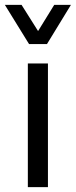

<svg xmlns="http://www.w3.org/2000/svg" viewBox="-25 -773 313 793"><path d="M90 0V-511H173V0ZM268 -753 169 -591H95L-5 -753H64L156 -607H109L199 -753Z"/></svg>

Font: Chivo Medium Light
Style: Regular
Weight: 300
Version: Version 2.002